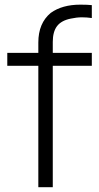

<svg xmlns="http://www.w3.org/2000/svg" viewBox="-20 -784 415 804"><path d="M201 -608.5V-562.5H364.5V-508.5H201V0H140.5V-508.5H10.5V-562.5H140.5V-606Q140.5 -687 192.5 -730Q240.5 -764.5 316.5 -764.5Q332.5 -764.5 344.2 -764Q356 -763.5 364.5 -762.5V-708.5Q343.5 -711.5 323 -711.5Q301 -711.5 276 -706Q236.5 -698 218.8 -674.5Q201 -651 201 -608.5Z"/></svg>

Font: Russisch Sans Light
Style: Regular
Weight: 300
Designer: Michael Sharanda (font) & Cristiano Sobral (main changes)
Foundry: Michael Sharanda
Version: Version 2.00;September 8, 2020;FontCreator 13.0.0.2681 64-bi